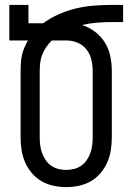

<svg xmlns="http://www.w3.org/2000/svg" viewBox="-20 -755 540 783"><path d="M250 8Q224 8 198 2.5Q172 -3 149.5 -16Q127 -29 110 -49Q93 -69 82.5 -93Q72 -117 68 -143Q64 -169 64 -195V-465Q64 -481 65 -497.5Q66 -514 69.5 -530Q73 -546 79.5 -561Q86 -576 94 -590H18V-735H96V-660H156Q186 -682 220 -697Q254 -712 289.5 -720.5Q325 -729 362 -732Q399 -735 436 -735H482V-665H436Q405 -665 374.5 -662.5Q344 -660 314 -653Q343 -644 367.5 -625.5Q392 -607 408 -581Q424 -555 430 -525Q436 -495 436 -465V-195Q436 -169 432 -143Q428 -117 417.5 -93Q407 -69 390 -49Q373 -29 350.5 -16Q328 -3 302 2.5Q276 8 250 8ZM250 -62Q266 -62 282 -66Q298 -70 311.5 -79.5Q325 -89 334 -102.5Q343 -116 348.5 -131Q354 -146 356 -162.5Q358 -179 358 -195V-465Q358 -489 352.5 -512Q347 -535 332.5 -553.5Q318 -572 296 -581Q274 -590 250 -590H191Q179 -578 169 -563.5Q159 -549 152.5 -533Q146 -517 144 -499.5Q142 -482 142 -465V-195Q142 -179 144 -162.5Q146 -146 151.5 -131Q157 -116 166 -102.5Q175 -89 188.5 -79.5Q202 -70 218 -66Q234 -62 250 -62Z"/></svg>

Font: HulyMono
Style: Regular
Weight: 400
Monospace: yes
Designer: Belleve Invis
Foundry: Belleve Invis
Version: Version 33.2.5; ttfautohint (v1.8.4)